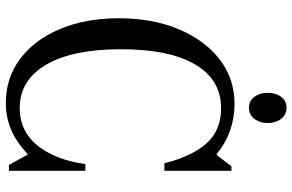

<svg xmlns="http://www.w3.org/2000/svg" viewBox="-192 -798 1000 657"><g transform="rotate(90 308.5 -470.0)"><path d="M333 10.5Q247 10.5 181.8 -38.5Q116.5 -87.5 79.8 -174.8Q43 -262 43 -376Q43 -492 80.5 -581.2Q118 -670.5 184 -721.2Q250 -772 335.5 -772Q433 -772 508 -711H511L549.5 -761.5H565V-532H539Q532.5 -559.5 524.2 -581.5Q516 -603.5 507 -622Q478.5 -678 440.8 -702Q403 -726 350.5 -726Q253.5 -726 201.2 -637.5Q149 -549 149 -383.5Q149 -218 201.8 -127.5Q254.5 -37 350.5 -37Q448 -37 500.5 -130.5Q531 -184 542 -261.5H565V0H545L509 -65Q466.5 -25.5 424.2 -7.5Q382 10.5 333 10.5ZM349 -821.5Q325.5 -821.5 311.8 -840.2Q298 -859 298 -885Q298 -913 311.8 -931.5Q325.5 -950 349 -950Q373 -950 387.2 -931.5Q401.5 -913 401.5 -885Q401.5 -859 387.5 -840.2Q373.5 -821.5 349 -821.5Z"/></g></svg>

Font: Libre Caslon Condensed
Style: Regular
Weight: 400
Designer: Pablo Impallari, Rodrigo Fuenzalida, Katja Schimmel, Ertekin Erdin
Foundry: Pablo Impallari, Rodrigo Fuenzalida
Version: Version 2.000; ttfautohint (v1.8.4.7-5d5b);gftools[0.9.33]